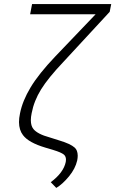

<svg xmlns="http://www.w3.org/2000/svg" viewBox="-20 -731 564 940"><path d="M255.5 189 228.5 161Q291.5 114 302 61.5Q303 55.5 303 50.5Q303 35 293 26Q279.5 15 241.5 3.5L203 -8Q120 -32.5 92.5 -69.5Q73.5 -94 73 -133Q73 -152.5 78 -176Q90 -237 129.8 -303.2Q169.5 -369.5 251 -455L448 -661H127.5L137 -711H524.5L517 -673L289.5 -427Q216 -349.5 181.2 -293.5Q146.5 -237.5 135 -177Q131 -158 131 -142.5Q131 -115 143.5 -99.5Q163.5 -74.5 222.5 -58.5L270 -43.5Q325 -27 345.5 -8.5Q360 4 360.5 31Q360.5 41.5 358 54.5Q349 94.5 317.5 132.8Q286 171 255.5 189Z"/></svg>

Font: Roberto Sans Light
Style: Italic
Weight: 300
Italic angle: -11°
Designer: Google
Version: Version 1.00;June 11, 2020;FontCreator 12.0.0.2522 64-bit; t